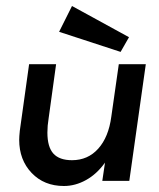

<svg xmlns="http://www.w3.org/2000/svg" viewBox="-20 -603 529 640"><path d="M466 -389 411 0H321L330 -61Q303 -23 267 -3Q231 17 193 17Q127 17 85.5 -26.5Q44 -70 44 -137Q44 -147 46 -167L77 -389H167L142 -208Q138 -184 138 -161Q138 -113 158 -91Q178 -69 220 -69Q273 -69 307.5 -107.5Q342 -146 351 -214L352 -221L376 -389ZM382 -430 177 -497 220 -583 410 -479Z"/></svg>

Font: Neutral Grotesk
Style: Italic
Weight: 400
Italic angle: -8°
Designer: Nawras Khrais
Foundry: Nawras Khrais
Version: Version 1.000